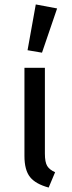

<svg xmlns="http://www.w3.org/2000/svg" viewBox="-20 -832 323 864"><path d="M90 -527H182V-141Q182 -102 192.5 -85Q203 -68 228 -57L199 12Q140 -4 115 -35.5Q90 -67 90 -130ZM104 -606 141 -812 237 -794 169 -595Z"/></svg>

Font: Fira Sans Variable
Style: Regular
Weight: 400
Designer: Carrois Corporate & Edenspiekermann AG
Foundry: Carrois Corporate GbR & Edenspiekermann AG
Version: Version 4.202